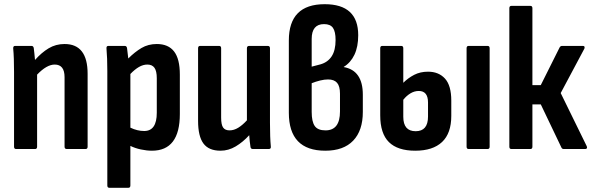

<svg xmlns="http://www.w3.org/2000/svg" viewBox="-20 -711 2823 916"><path d="M57 0Q47 0 47 -11V-367Q47 -401 46 -430Q45 -459 43 -479Q42 -492 52 -492H130Q139 -492 141 -482Q142 -471 144 -456Q146 -441 147 -425Q178 -460 212 -480.5Q246 -501 288 -501Q398 -501 398 -359V-11Q398 0 388 0H299Q288 0 288 -11V-343Q288 -403 241 -403Q203 -403 157 -355V-11Q157 0 147 0Z M502 185Q492 185 492 174V-372Q492 -403 491 -430.5Q490 -458 488 -480Q487 -492 497 -492H575Q584 -492 586 -482Q589 -461 592 -432Q623 -463 655 -482Q687 -501 728 -501Q783 -501 810.5 -465.5Q838 -430 838 -355V-167Q838 8 705 8Q680 8 652 2Q624 -4 602 -15V174Q602 185 592 185ZM683 -403Q663 -403 643 -391.5Q623 -380 602 -358V-102Q635 -86 668 -86Q728 -86 728 -173V-338Q728 -372 717 -387.5Q706 -403 683 -403Z M1032 8Q976 8 950.5 -26.5Q925 -61 925 -134V-481Q925 -492 935 -492H1025Q1035 -492 1035 -481V-150Q1035 -116 1044.5 -102.5Q1054 -89 1075 -89Q1096 -89 1116.5 -101.5Q1137 -114 1158 -137V-481Q1158 -492 1169 -492H1257Q1268 -492 1268 -481V-125Q1268 -90 1269 -62Q1270 -34 1272 -13Q1274 0 1262 0H1187Q1176 0 1175 -10Q1171 -36 1169 -66Q1139 -33 1104.5 -12.5Q1070 8 1032 8Z M1532 8Q1358 8 1358 -173V-518Q1358 -691 1529 -691Q1689 -691 1689 -543Q1689 -488 1671 -450Q1653 -412 1620 -392V-391Q1711 -375 1711 -259V-177Q1711 -88 1665 -40Q1619 8 1532 8ZM1467 -393 1509 -404Q1544 -414 1562.5 -442.5Q1581 -471 1581 -520Q1581 -560 1568.5 -578Q1556 -596 1526 -596Q1467 -596 1467 -525ZM1533 -89Q1602 -89 1602 -179V-264Q1602 -300 1588 -316Q1574 -332 1545 -332Q1528 -332 1507.5 -327Q1487 -322 1467 -314V-177Q1467 -131 1481.5 -110Q1496 -89 1533 -89Z M1961 8Q1877 8 1835.5 -33Q1794 -74 1794 -161V-481Q1794 -492 1804 -492H1894Q1904 -492 1904 -481V-316Q1927 -339 1956 -354Q1985 -369 2022 -369Q2073 -369 2103 -336Q2133 -303 2133 -231V-158Q2133 -75 2089 -33.5Q2045 8 1961 8ZM1904 -154Q1904 -85 1963 -85Q2022 -85 2022 -155V-222Q2022 -277 1978 -277Q1957 -277 1938 -265.5Q1919 -254 1904 -235ZM2216 0Q2206 0 2206 -11V-481Q2206 -492 2216 -492H2306Q2316 -492 2316 -481V-11Q2316 0 2306 0Z M2779 -14Q2782 -8 2780 -4Q2778 0 2772 0H2670Q2661 0 2658 -8L2560 -213H2520V-11Q2520 0 2510 0H2420Q2410 0 2410 -11V-672Q2410 -683 2420 -683H2510Q2520 -683 2520 -672V-305H2560L2650 -485Q2654 -492 2662 -492H2761Q2767 -492 2768.5 -488Q2770 -484 2768 -479L2655 -267Z"/></svg>

Font: Sofia Sans Condensed
Style: Bold
Weight: 700
Designer: Botio Nikoltchev, Ani Petrova
Foundry: lettersoup
Version: Version 4.101; ttfautohint (v1.8.4.7-5d5b)